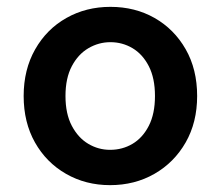

<svg xmlns="http://www.w3.org/2000/svg" viewBox="-20 -528 644 560"><path d="M301 12Q230 12 172.5 -21Q115 -54 82 -112.5Q49 -171 49 -248Q49 -325 82.5 -384Q116 -443 173.5 -475.5Q231 -508 302 -508Q374 -508 431 -475.5Q488 -443 521.5 -384.5Q555 -326 555 -248Q555 -171 521.5 -112.5Q488 -54 430.5 -21Q373 12 301 12ZM301 -91Q337 -91 366.5 -108.5Q396 -126 414 -161Q432 -196 432 -248Q432 -300 414 -335Q396 -370 366.5 -387.5Q337 -405 302 -405Q268 -405 238 -387.5Q208 -370 189.5 -335Q171 -300 171 -248Q171 -196 189.5 -161Q208 -126 237.5 -108.5Q267 -91 301 -91Z"/></svg>

Font: DM Sans 24pt SemiBold
Style: Regular
Weight: 600
Designer: Colophon Foundry, Jonny Pinhorn
Foundry: Colophon Foundry
Version: Version 4.004;gftools[0.9.30]